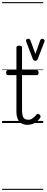

<svg xmlns="http://www.w3.org/2000/svg" viewBox="-20 -1161 441 1812"><path d="M240 17Q205 17 181.5 2.5Q158 -12 146.5 -40Q135 -68 135 -107V-452H57Q47 -452 42.5 -457.5Q38 -463 38 -475Q38 -488 42.5 -494Q47 -500 57 -500H135V-711Q135 -721 141 -725.5Q147 -730 160 -730Q174 -730 181 -725.5Q188 -721 188 -711V-500H324Q335 -500 339.5 -494Q344 -488 344 -475Q344 -463 339.5 -457.5Q335 -452 324 -452H188V-119Q188 -78 199.5 -54.5Q211 -31 246 -31Q271 -31 289 -45Q307 -59 324 -79Q331 -88 338.5 -86.5Q346 -85 354 -79Q361 -72 362.5 -64.5Q364 -57 360 -50Q346 -29 327.5 -14Q309 1 287 9Q265 17 240 17ZM379 -795Q390 -795 397 -787Q404 -779 399 -767L335 -601Q333 -595 327 -591Q321 -587 312 -587Q305 -587 299 -591.5Q293 -596 291 -601L228 -766Q223 -779 228.5 -787Q234 -795 246 -795Q253 -795 258.5 -791.5Q264 -788 267 -781L314 -652L359 -780Q362 -787 367.5 -791Q373 -795 379 -795ZM0 621H388V631H0ZM0 -20H388V0H0ZM0 -505H388V-500H0ZM0 -1141H388V-1131H0Z"/></svg>

Font: Playwrite BR Guides
Style: Regular
Weight: 400
Designer: Veronika Burian, José Scaglione
Foundry: TypeTogether
Version: Version 1.003